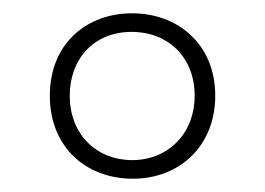

<svg xmlns="http://www.w3.org/2000/svg" viewBox="-20 -743 399 289"><path d="M180 -474C250 -474 304 -523 304 -599C304 -677 247 -723 179 -723C110 -723 55 -677 55 -599C55 -522 109 -474 180 -474ZM179 -502C126 -502 85 -540 85 -599C85 -654 121 -695 178 -695C234 -695 273 -656 273 -599C273 -542 233 -502 179 -502Z"/></svg>

Font: Noto Sans ExtraCondensed ExtraLight
Style: Regular
Weight: 200
Width: 2
Designer: Monotype Design Team
Foundry: Monotype Imaging Inc.
Version: Version 2.013